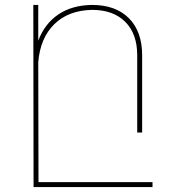

<svg xmlns="http://www.w3.org/2000/svg" viewBox="-20 -537 683 778"><path d="M136 201H598V221H116L115 -517H135V-372Q161 -441 216.5 -478.5Q272 -516 353 -517Q449 -517 502.5 -463Q556 -409 556 -313V0H536V-313Q536 -400 487.5 -448.5Q439 -497 353 -497Q257 -495 200 -439Q143 -383 135 -285Z"/></svg>

Font: Montserrat arm Thin
Style: Regular
Weight: 250
Designer: Julieta Ulanovsky
Foundry: Julieta Ulanovsky
Version: Version 6.000;PS 006.000;hotconv 1.0.88;makeotf.lib2.5.64775